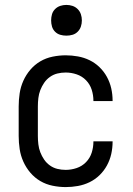

<svg xmlns="http://www.w3.org/2000/svg" viewBox="-20 -753 540 781"><path d="M247 8Q221 8 194 2.5Q167 -3 144 -16.5Q121 -30 103.5 -50.5Q86 -71 75 -95.5Q64 -120 60 -146.5Q56 -173 56 -200V-320Q56 -347 60 -373.5Q64 -400 75 -424.5Q86 -449 103.5 -469.5Q121 -490 144 -503.5Q167 -517 194 -522.5Q221 -528 247 -528Q272 -528 297 -523.5Q322 -519 344.5 -508Q367 -497 385 -479.5Q403 -462 415 -440Q427 -418 432.5 -393.5Q438 -369 438 -344Q438 -344 438 -343.5Q438 -343 438 -342H360Q360 -342 360 -342.5Q360 -343 360 -343Q360 -366 353 -388Q346 -410 330 -426.5Q314 -443 292 -450.5Q270 -458 247 -458Q230 -458 213.5 -454Q197 -450 183 -440Q169 -430 159.5 -416Q150 -402 144 -386.5Q138 -371 136 -354Q134 -337 134 -320V-200Q134 -183 136 -166Q138 -149 144 -133.5Q150 -118 159.5 -104Q169 -90 183 -80Q197 -70 213.5 -66Q230 -62 247 -62Q270 -62 292 -69.5Q314 -77 330 -93.5Q346 -110 353 -132Q360 -154 360 -177Q360 -177 360 -177.5Q360 -178 360 -178H438Q438 -177 438 -176.5Q438 -176 438 -176Q438 -151 432.5 -126.5Q427 -102 415 -80Q403 -58 385 -40.5Q367 -23 344.5 -12Q322 -1 297 3.5Q272 8 247 8ZM250 -608Q237 -608 225 -611.5Q213 -615 204 -624Q195 -633 191.5 -645Q188 -657 188 -670Q188 -683 191.5 -695Q195 -707 204 -716Q213 -725 225 -729Q237 -733 250 -733Q263 -733 275 -729Q287 -725 296 -716Q305 -707 309 -695Q313 -683 313 -670Q313 -657 309 -645Q305 -633 296 -624Q287 -615 275 -611.5Q263 -608 250 -608Z"/></svg>

Font: Zed Sans
Style: Regular
Weight: 400
Designer: Belleve Invis
Foundry: Belleve Invis
Version: Version 1.0.0; ttfautohint (v1.8.4)